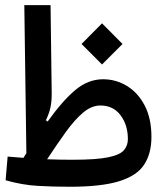

<svg xmlns="http://www.w3.org/2000/svg" viewBox="-20 -713 626 736"><path d="M247.1 2.9Q183.6 2.9 124.3 -0.5Q64.9 -3.9 1.5 -22L9.3 -112.8Q41 -109.9 69.8 -107.9Q75.7 -117.2 81.1 -125.5L73.2 -693.4H173.8L178.2 -358.4Q178.7 -326.7 173.6 -302.2Q168.5 -277.8 155.8 -252L162.6 -247.1Q220.2 -327.6 269.3 -368.4Q318.4 -409.2 375 -409.2Q424.8 -409.2 467 -383.3Q509.3 -357.4 534.9 -308.1Q560.5 -258.8 560.5 -188Q560.5 -125.5 533.2 -82.8Q505.9 -40 437.7 -18.6Q369.6 2.9 247.1 2.9ZM160.6 -102.5Q208.5 -100.6 257.3 -100.6Q349.6 -100.6 395 -110.1Q440.4 -119.6 455.3 -137.5Q470.2 -155.3 470.2 -179.7Q470.2 -233.9 442.1 -271.2Q414.1 -308.6 364.7 -308.6Q331.1 -308.6 298.8 -281.5Q266.6 -254.4 232.9 -207.8Q199.2 -161.1 160.6 -102.5ZM371.1 -465.8 292.5 -544.4 371.1 -623.5 449.7 -544.4Z"/></svg>

Font: CaskaydiaMono NF
Style: Regular
Weight: 400
Designer: Aaron Bell
Foundry: Saja Typeworks
Version: Version 2111.001; ttfautohint (v1.8.4);Nerd Fonts 3.1.1